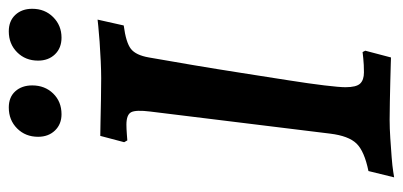

<svg xmlns="http://www.w3.org/2000/svg" viewBox="-254 -630 895 426"><g transform="rotate(-90 193.0 -417.5)"><path d="M278 -534Q270 -489 261 -435.5Q252 -382 243.5 -327.5Q235 -273 227.5 -225.5Q220 -178 216 -144.5Q212 -111 212 -98Q212 -74 220 -65.5Q228 -57 245 -57Q262 -57 276 -58.5Q290 -60 290 -60L293 -54L278 3Q278 3 263 2.5Q248 2 225.5 1.5Q203 1 180 0.5Q157 0 140 0Q121 0 98.5 1.5Q76 3 56.5 4.5Q37 6 24.5 8Q12 10 12 10L26 -47Q70 -56 87 -73.5Q104 -91 109 -132L158 -531Q162 -563 156.5 -573.5Q151 -584 129 -584Q120 -584 107 -583Q94 -582 94 -582Q93 -584 92 -585.5Q91 -587 90 -589L104 -642Q112 -642 134.5 -641.5Q157 -641 184 -640.5Q211 -640 232 -640Q248 -640 270 -641Q292 -642 313 -643.5Q334 -645 348 -646.5Q362 -648 362 -648L349 -590Q311 -585 297 -574Q283 -563 278 -534ZM322 -728Q299 -728 285 -742.5Q271 -757 271 -780Q271 -808 289.5 -826.5Q308 -845 336 -845Q359 -845 372.5 -830.5Q386 -816 386 -793Q386 -765 367.5 -746.5Q349 -728 322 -728ZM152 -728Q130 -728 116 -742.5Q102 -757 102 -780Q102 -808 120.5 -826.5Q139 -845 167 -845Q190 -845 203 -830.5Q216 -816 216 -793Q216 -765 198 -746.5Q180 -728 152 -728Z"/></g></svg>

Font: Alegreya SemiBold
Style: Italic
Weight: 600
Italic angle: -7°
Designer: Juan Pablo del Peral
Foundry: Huerta Tipografica
Version: Version 2.009